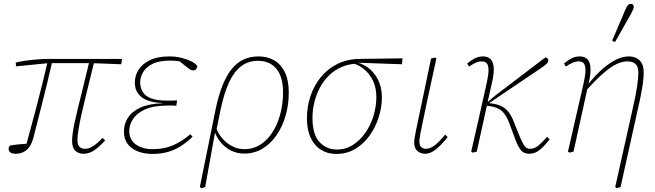

<svg xmlns="http://www.w3.org/2000/svg" viewBox="-20 -793 3427 1004"><path d="M62 11Q43 11 34 4Q25 -3 25 -14Q25 -20 27.5 -25Q30 -30 32 -32Q56 -36 81.5 -38.5Q107 -41 133 -42L132 -33L115 -27Q130 -83 144.5 -136.5Q159 -190 173 -243.5Q187 -297 201 -353.5Q215 -410 229 -470H253Q240 -413 227 -359.5Q214 -306 201.5 -257Q189 -208 177.5 -162Q166 -116 155 -74Q147 -44 134 -25.5Q121 -7 103 2Q85 11 62 11ZM64 -446 62 -466Q82 -471 110 -475Q138 -479 172 -482Q206 -485 242 -485H618L614 -457L455 -463H235ZM416 11Q391 11 374 -4.5Q357 -20 357 -57Q357 -73 360 -95.5Q363 -118 369.5 -149.5Q376 -181 387 -225.5Q398 -270 413 -330.5Q428 -391 447 -471H473Q453 -391 438.5 -331Q424 -271 413.5 -227Q403 -183 397 -152Q391 -121 388 -99.5Q385 -78 385 -62Q385 -36 395.5 -25.5Q406 -15 425 -15Q446 -15 467.5 -29Q489 -43 516 -72L530 -59Q513 -40 495 -24Q477 -8 457.5 1.5Q438 11 416 11Z M777 12Q737 12 703 -0.5Q669 -13 648.5 -39Q628 -65 628 -106Q628 -145 649 -177.5Q670 -210 714.5 -230.5Q759 -251 831 -253L830 -254Q782 -256 750 -268.5Q718 -281 701.5 -304.5Q685 -328 685 -361Q685 -397 704.5 -428Q724 -459 764 -478.5Q804 -498 866 -498Q899 -498 929 -490.5Q959 -483 981.5 -471.5Q1004 -460 1012 -447Q1011 -439 1006 -432Q1001 -425 990 -425Q981 -425 972.5 -430.5Q964 -436 951 -447L910 -480L952 -481L948 -466Q924 -472 906.5 -474Q889 -476 867 -476Q810 -476 776.5 -458.5Q743 -441 728 -415Q713 -389 713 -363Q713 -335 726 -313Q739 -291 769.5 -279Q800 -267 853 -267Q866 -267 883 -267Q900 -267 906 -268L902 -240Q897 -241 883.5 -241Q870 -241 857 -241Q783 -241 739 -221Q695 -201 675.5 -170.5Q656 -140 656 -108Q656 -62 690.5 -37.5Q725 -13 779 -13Q839 -13 886.5 -34Q934 -55 975 -91L987 -78Q958 -50 926.5 -29.5Q895 -9 858 1.5Q821 12 777 12Z M1033 191 1025 185 1107 -219Q1136 -361 1189.5 -429.5Q1243 -498 1332 -498Q1379 -498 1414.5 -477Q1450 -456 1470 -414.5Q1490 -373 1490 -309Q1490 -244 1473 -186.5Q1456 -129 1425 -84.5Q1394 -40 1351.5 -15Q1309 10 1258 10Q1200 10 1156.5 -26.5Q1113 -63 1097 -121L1107 -132Q1126 -78 1167.5 -45.5Q1209 -13 1259 -13Q1295 -13 1325.5 -28Q1356 -43 1381 -70.5Q1406 -98 1423.5 -135.5Q1441 -173 1450.5 -217.5Q1460 -262 1460 -310Q1460 -391 1425.5 -433Q1391 -475 1329 -475Q1279 -475 1242 -447.5Q1205 -420 1179 -365Q1153 -310 1135 -227L1109 -100L1104 -98L1053 185Z M1738 12Q1695 12 1660.5 -8.5Q1626 -29 1605.5 -70.5Q1585 -112 1585 -174Q1585 -235 1603.5 -290.5Q1622 -346 1657.5 -389.5Q1693 -433 1744 -458.5Q1795 -484 1861 -485L2085 -488L2082 -457L1851 -465L1844 -460Q1802 -458 1766 -442.5Q1730 -427 1702 -400Q1674 -373 1654.5 -337.5Q1635 -302 1624.5 -261Q1614 -220 1614 -176Q1614 -90 1650.5 -50.5Q1687 -11 1742 -11Q1788 -11 1826 -35.5Q1864 -60 1891.5 -100Q1919 -140 1933.5 -188.5Q1948 -237 1948 -284Q1948 -334 1930.5 -370.5Q1913 -407 1884.5 -430.5Q1856 -454 1823 -463L1828 -470Q1868 -465 1901.5 -441.5Q1935 -418 1956 -377.5Q1977 -337 1977 -283Q1977 -233 1960.5 -180.5Q1944 -128 1913 -84.5Q1882 -41 1838 -14.5Q1794 12 1738 12Z M2203 11Q2180 11 2163 -3Q2146 -17 2146 -47Q2146 -57 2148 -70.5Q2150 -84 2154.5 -106.5Q2159 -129 2166.5 -164.5Q2174 -200 2185 -252L2234 -487L2255 -492L2262 -487L2237 -373Q2219 -290 2207.5 -235.5Q2196 -181 2189 -147.5Q2182 -114 2178.5 -96Q2175 -78 2174 -69Q2173 -60 2173 -54Q2173 -33 2182.5 -24Q2192 -15 2207 -15Q2228 -15 2250.5 -31Q2273 -47 2308 -89L2321 -76Q2288 -35 2259.5 -12Q2231 11 2203 11Z M2444 0Q2454 -45 2464.5 -90Q2475 -135 2485 -179.5Q2495 -224 2505 -269Q2515 -314 2525 -359Q2534 -399 2534.5 -424Q2535 -449 2526.5 -460.5Q2518 -472 2499 -472Q2483 -472 2467.5 -465Q2452 -458 2433 -445L2423 -461Q2445 -479 2464 -488.5Q2483 -498 2506 -498Q2532 -498 2546.5 -482.5Q2561 -467 2562 -433.5Q2563 -400 2549 -345L2473 0L2452 5ZM2748 11Q2719 11 2704 -7.5Q2689 -26 2675 -63L2645 -144Q2628 -191 2605 -212Q2582 -233 2541 -238L2519 -241V-257H2527L2572 -295L2832 -493Q2837 -492 2842 -488.5Q2847 -485 2847 -477Q2847 -468 2838 -459Q2829 -450 2802 -432L2535 -252L2534 -254L2543 -253Q2580 -249 2602.5 -237.5Q2625 -226 2640 -206.5Q2655 -187 2666 -158L2702 -69Q2715 -40 2725 -27.5Q2735 -15 2752 -15Q2775 -15 2794.5 -31Q2814 -47 2841 -78L2854 -64Q2823 -25 2799.5 -7Q2776 11 2748 11Z M2950 0Q2960 -45 2970.5 -90Q2981 -135 2991 -179.5Q3001 -224 3011.5 -269Q3022 -314 3032 -359Q3041 -398 3041.5 -423Q3042 -448 3034 -460Q3026 -472 3006 -472Q2990 -472 2974 -465Q2958 -458 2939 -445L2929 -461Q2951 -479 2970 -488.5Q2989 -498 3012 -498Q3038 -498 3052.5 -482.5Q3067 -467 3068 -433.5Q3069 -400 3055 -345L2979 0L2958 5ZM3197 185 3285 -209Q3295 -253 3301.5 -285Q3308 -317 3311.5 -340.5Q3315 -364 3316.5 -382Q3318 -400 3318 -415Q3318 -444 3303.5 -458Q3289 -472 3259 -472Q3232 -472 3201 -456.5Q3170 -441 3131.5 -407Q3093 -373 3043 -318L3039 -349H3053Q3095 -402 3133 -434.5Q3171 -467 3204.5 -482.5Q3238 -498 3268 -498Q3291 -498 3308.5 -489Q3326 -480 3336 -462Q3346 -444 3346 -415Q3346 -403 3345 -389.5Q3344 -376 3342 -359.5Q3340 -343 3336 -321.5Q3332 -300 3326.5 -272Q3321 -244 3312 -207L3225 185L3205 191ZM3181 -580Q3198 -620 3215 -660Q3232 -700 3249 -740Q3254 -751 3258 -758.5Q3262 -766 3267 -769.5Q3272 -773 3278 -773Q3286 -773 3290 -769Q3294 -765 3294 -757Q3294 -750 3290 -741.5Q3286 -733 3276 -714Q3256 -679 3236 -643.5Q3216 -608 3196 -573Z"/></svg>

Font: Source Serif 4 ExtraLight
Style: Italic
Weight: 250
Italic angle: -12°
Designer: Frank Grießhammer
Foundry: Adobe Systems Incorporated
Version: Version 4.004;hotconv 1.0.116;makeotfexe 2.5.65601